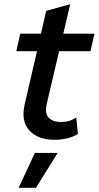

<svg xmlns="http://www.w3.org/2000/svg" viewBox="-20 -661 472 919"><path d="M263 -416 203 -160Q194 -118 213.5 -97.5Q233 -77 272 -77Q315 -77 345 -99L353 -20Q308 8 241 8Q161 8 120.5 -36.5Q80 -81 98 -161L157 -416H58L77 -500H176L201 -609L316 -641L283 -500H432L413 -416ZM69 238 147 71H256L152 238Z"/></svg>

Font: Elaine Sans Medium
Style: Italic
Weight: 500
Italic angle: -13°
Designer: Wei Huang
Foundry: Wei Huang
Version: Version 2.001;December 24, 2019;FontCreator 12.0.0.2547 64-b